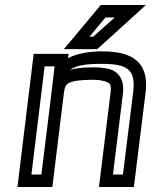

<svg xmlns="http://www.w3.org/2000/svg" viewBox="-20 -725 613 770"><path d="M391 -519C335 -519 288 -510 253 -492L255 -509H230H140H115L112 -484L53 0L50 25H75H165H190L193 0L236 -350C239 -376 244 -385 256 -392C271 -400 300 -405 351 -405C372 -405 387 -403 400 -399C424 -392 427 -385 423 -350L380 0L377 25H402H492H517L520 0L564 -355C578 -474 513 -519 391 -519ZM186 -350 180 -300 146 -25H106L159 -459H199L195 -425L186 -350ZM385 -469C492 -469 525 -447 514 -355L473 -25H433L473 -350C479 -398 462 -435 419 -448C403 -452 381 -455 357 -455C318 -455 286 -452 261 -445C282 -461 320 -469 385 -469ZM506 -705H397H384L375 -694L269 -567L236 -528H285H359H369L378 -535L518 -662L565 -705H506ZM440 -655 354 -578H339L403 -655H440Z"/></svg>

Font: Gamestation Text Outline
Style: Italic
Weight: 400
Designer: Jonas Hecksher
Foundry: Jonas Hecksher, Playtypeª, e-types AS
Version: Version 1.003